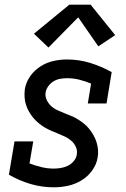

<svg xmlns="http://www.w3.org/2000/svg" viewBox="-20 -792 540 820"><path d="M210 8Q158 8 109.5 -6.5Q61 -21 18 -46L42 -188H122L106 -94Q130 -85 156 -78.5Q182 -72 209 -72Q224 -72 239.5 -74.5Q255 -77 269.5 -84Q284 -91 295 -104Q306 -117 308 -132Q311 -149 304 -164.5Q297 -180 285 -190.5Q273 -201 258.5 -208Q244 -215 229 -221Q214 -227 199 -233.5Q184 -240 170.5 -248Q157 -256 144.5 -266.5Q132 -277 122 -289Q112 -301 104 -315Q96 -329 91 -344.5Q86 -360 85 -377Q84 -394 86 -411Q91 -441 109 -466.5Q127 -492 153 -508.5Q179 -525 208 -531.5Q237 -538 266 -538Q318 -538 366 -523Q414 -508 457 -484L435 -350H355L369 -435Q345 -445 319.5 -451.5Q294 -458 267 -458Q252 -458 237.5 -455.5Q223 -453 210 -445.5Q197 -438 187.5 -425.5Q178 -413 175 -399Q172 -381 179 -366Q186 -351 197.5 -340Q209 -329 224 -322Q239 -315 254 -309Q269 -303 284 -297Q299 -291 312.5 -282.5Q326 -274 338.5 -264Q351 -254 361 -241.5Q371 -229 379 -215Q387 -201 392 -185.5Q397 -170 398.5 -153Q400 -136 397 -119Q392 -89 373 -63Q354 -37 327 -21Q300 -5 270 1.5Q240 8 210 8ZM187 -589 125 -648 276 -772H367L472 -642L400 -594L314 -718Z"/></svg>

Font: Iosevka Slab Medium
Style: Italic
Weight: 500
Italic angle: -9°
Monospace: yes
Designer: Belleve Invis
Foundry: Belleve Invis
Version: Version 11.1.0; ttfautohint (v1.8.3)